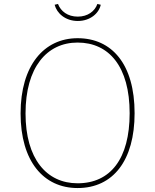

<svg xmlns="http://www.w3.org/2000/svg" viewBox="-20 -939 784 970"><path d="M373 -833C436 -833 480 -872 489 -915L472 -919C459 -882 423 -855 373 -855C322 -855 287 -882 273 -919L256 -915C267 -872 310 -833 373 -833ZM372 -746C202 -746 84 -608 84 -366C84 -124 200 11 372 11C552 11 660 -129 660 -367C660 -615 545 -746 372 -746ZM372 -724C531 -724 635 -602 635 -367C635 -137 538 -13 372 -13C215 -13 109 -137 109 -366C109 -598 216 -724 372 -724Z"/></svg>

Font: Glow Sans SC Normal Thin
Style: Regular
Weight: 100
Designer: Ryoko NISHIZUKA (kana, bopomofo & ideographs); Paul D. Hunt (Latin, Greek & Cyrillic); Sandoll Communications, Soo-young
Version: Version 0.93